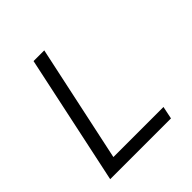

<svg xmlns="http://www.w3.org/2000/svg" viewBox="-188 -838 976 976"><g transform="rotate(-45 300.0 -350.0)"><path d="M52 0 201 -700H278L143 -68H503L489 0Z"/></g></svg>

Font: Red Hat Mono
Style: Italic
Weight: 400
Italic angle: -12°
Monospace: yes
Designer: Pentagram, MCKL
Foundry: MCKL
Version: Version 1.030